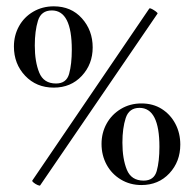

<svg xmlns="http://www.w3.org/2000/svg" viewBox="-20 -580 614 607"><path d="M150 -303Q95 -303 59.5 -340.5Q24 -378 24 -433Q24 -468 40 -497Q56 -526 85 -543Q114 -560 150 -560Q205 -560 239 -522Q273 -484 273 -430Q273 -377 238.5 -340Q204 -303 150 -303ZM157 -316Q190 -316 198.5 -346.5Q207 -377 207 -423Q207 -547 144 -547Q110 -547 100 -514.5Q90 -482 90 -436Q90 -385 104 -350.5Q118 -316 157 -316ZM427 5Q391 5 362 -12.5Q333 -30 317 -59.5Q301 -89 301 -125Q301 -160 317 -189Q333 -218 362 -235.5Q391 -253 427 -253Q464 -253 491.5 -235.5Q519 -218 534.5 -188.5Q550 -159 550 -123Q550 -69 515.5 -32Q481 5 427 5ZM434 -9Q467 -9 475.5 -39.5Q484 -70 484 -116Q484 -239 421 -239Q388 -239 377.5 -207Q367 -175 367 -129Q367 -78 381 -43.5Q395 -9 434 -9ZM107 6Q106 8 99 5Q92 2 86.5 -2.5Q81 -7 82 -9L452 -553Q454 -555 460.5 -551.5Q467 -548 473 -543.5Q479 -539 478 -537Z"/></svg>

Font: Cormorant Infant Light Medium
Style: Regular
Weight: 500
Version: Version 4.001